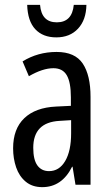

<svg xmlns="http://www.w3.org/2000/svg" viewBox="-20 -761 456 791"><path d="M213 -547Q289 -547 321 -499Q353 -451 353 -362V0H291L279 -74H277Q235 10 154 10Q113 10 86 -12.5Q59 -35 46.5 -71.5Q34 -108 34 -150Q34 -230 80 -274Q126 -318 211 -322L272 -325V-360Q272 -422 255 -451Q238 -480 200 -480Q156 -480 99 -447L73 -508Q136 -547 213 -547ZM225 -263Q117 -257 117 -152Q117 -103 134 -79.5Q151 -56 182 -56Q224 -56 248.5 -97.5Q273 -139 273 -212V-266ZM336 -741Q335 -679 301.5 -643Q268 -607 212 -607Q157 -607 125.5 -640.5Q94 -674 92 -741H145Q151 -669 214 -669Q277 -669 284 -741Z"/></svg>

Font: Noto Sans Sinhala ExtraCondensed
Style: Regular
Weight: 400
Width: 2
Designer: Jelle Bosma - Monotype Design Team
Foundry: Monotype Imaging Inc.
Version: Version 2.006; ttfautohint (v1.8.4.7-5d5b)